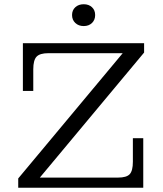

<svg xmlns="http://www.w3.org/2000/svg" viewBox="-20 -886 767 906"><path d="M375 -763Q351 -763 335.5 -777.5Q320 -792 320 -815Q320 -838 335.5 -852Q351 -866 375 -866Q399 -866 414 -852Q429 -838 429 -815Q429 -792 414 -777.5Q399 -763 375 -763ZM66 0V-44L559 -635H208Q168 -635 152.5 -618.5Q137 -602 137 -559V-457H88V-682H660V-638L168 -48H537Q577 -48 592 -64Q607 -80 607 -123V-234H656V0Z"/></svg>

Font: Montagu Slab 16pt Light
Style: Regular
Weight: 300
Designer: Florian Karsten
Foundry: Florian Karsten
Version: Version 1.000; ttfautohint (v1.8.3)